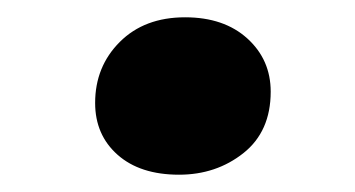

<svg xmlns="http://www.w3.org/2000/svg" viewBox="-20 -419 411 222"><path d="M90 -300Q90 -342 118.5 -370.5Q147 -399 194 -399Q239 -399 266 -374.5Q293 -350 293 -313Q293 -267 261.5 -242Q230 -217 187 -217Q142 -217 116 -240Q90 -263 90 -300Z"/></svg>

Font: Literata 36pt
Style: Bold Italic
Weight: 700
Italic angle: -2°
Designer: Latin by Veronika Burian and Jose Scaglione. Greek by Irene Vlachou. Cyrillic by Vera Evstafieva
Foundry: TypeTogether
Version: Version 3.002